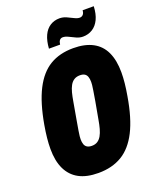

<svg xmlns="http://www.w3.org/2000/svg" viewBox="-162 -979 882 1085"><g transform="rotate(-20 279.0 -436.5)"><path d="M240 12Q169 12 123 -13Q77 -38 53.5 -87Q30 -136 30 -208Q30 -239 33.5 -273.5Q37 -308 44 -348Q66 -474 105.5 -551.5Q145 -629 204 -664.5Q263 -700 345 -700Q415 -700 462 -675Q509 -650 532 -600.5Q555 -551 555 -479Q555 -448 551.5 -414Q548 -380 541 -340Q520 -214 480.5 -136.5Q441 -59 381.5 -23.5Q322 12 240 12ZM257 -145Q277 -145 291 -154Q305 -163 314.5 -179.5Q324 -196 330.5 -219.5Q337 -243 342 -273Q354 -336 360.5 -375Q367 -414 370.5 -435.5Q374 -457 375 -468Q376 -479 376 -486Q376 -504 371.5 -517Q367 -530 356.5 -536.5Q346 -543 328 -543Q308 -543 293.5 -534Q279 -525 269.5 -508Q260 -491 254 -468Q248 -445 243 -415Q232 -352 225 -312.5Q218 -273 214.5 -251.5Q211 -230 210 -219.5Q209 -209 209 -201Q209 -184 213.5 -171Q218 -158 229 -151.5Q240 -145 257 -145ZM216 -744Q219 -790 233.5 -821.5Q248 -853 273 -869Q298 -885 330 -885Q351 -885 371 -876Q391 -867 408.5 -858Q426 -849 440 -849Q452 -849 460 -857.5Q468 -866 469 -883H536Q534 -837 519 -805.5Q504 -774 478.5 -758Q453 -742 421 -742Q401 -742 381.5 -751Q362 -760 344 -769Q326 -778 311 -778Q299 -778 292 -769.5Q285 -761 283 -744Z"/></g></svg>

Font: Archivo ExtraCondensed Black
Style: Italic
Weight: 900
Width: 2
Italic angle: -10°
Designer: Hector Gatti
Foundry: Omnibus-Type
Version: Version 2.001